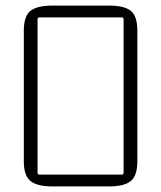

<svg xmlns="http://www.w3.org/2000/svg" viewBox="-20 -660 575 685"><path d="M414 -598H121Q114 -598 114 -591V-44Q114 -37 121 -37H414Q421 -37 421 -44V-591Q421 -598 414 -598ZM65 -85V-550Q65 -603 89 -621.5Q113 -640 165 -640H370Q423 -640 446.5 -621.5Q470 -603 470 -550V-85Q470 -33 446.5 -14Q423 5 370 5H165Q113 5 89 -14Q65 -33 65 -85Z"/></svg>

Font: Gemunu Libre ExtraLight ExtraLight
Style: Regular
Weight: 250
Version: Version 1.100